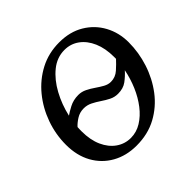

<svg xmlns="http://www.w3.org/2000/svg" viewBox="-173 -863 1056 1056"><g transform="rotate(-45 355.0 -335.5)"><path d="M319.8 16.1Q240.2 16.1 178.7 -18.6Q117.2 -53.2 82.5 -115.7Q47.9 -178.2 47.9 -262.2Q47.9 -342.8 75 -418.7Q102.1 -494.6 151.6 -555.2Q201.2 -615.7 269.3 -651.4Q337.4 -687 419.9 -687Q502.9 -687 563.7 -650.6Q624.5 -614.3 657.7 -553Q690.9 -491.7 690.9 -417Q690.9 -337.9 666 -261Q641.1 -184.1 593.5 -121.3Q545.9 -58.6 477.1 -21.2Q408.2 16.1 319.8 16.1ZM327.1 -36.1Q371.6 -36.1 410.4 -60.1Q449.2 -84 480.7 -124.8Q512.2 -165.5 534.2 -217Q556.2 -268.6 566.9 -323.2Q544.4 -297.9 517.3 -277.8Q490.2 -257.8 449.2 -257.8Q422.4 -257.8 399.2 -269.5Q376 -281.2 353.8 -296.4Q331.5 -311.5 308.3 -323.2Q285.2 -335 258.8 -335Q227.5 -335 202.4 -319.1Q177.2 -303.2 162.1 -286.1Q161.6 -277.8 161.4 -270Q161.1 -262.2 161.1 -253.9Q161.1 -186.5 183.1 -137.7Q205.1 -88.9 242.9 -62.5Q280.8 -36.1 327.1 -36.1ZM467.8 -332Q503.4 -332 530.5 -356.2Q557.6 -380.4 577.1 -401.9Q577.1 -405.8 577.1 -409.9Q577.1 -414.1 577.1 -417Q577.1 -483.4 555.7 -533Q534.2 -582.5 496.6 -609.9Q459 -637.2 411.1 -637.2Q352.5 -637.2 304.7 -598.4Q256.8 -559.6 222.9 -497.3Q189 -435.1 172.9 -363.8Q188 -375 219.5 -391.6Q251 -408.2 290 -408.2Q315.4 -408.2 338.6 -396.7Q361.8 -385.3 383.5 -370.1Q405.3 -355 426 -343.5Q446.8 -332 467.8 -332Z"/></g></svg>

Font: Charis
Style: Italic
Weight: 400
Italic angle: -11°
Designer: Walt Agee, Miriam Martin, Annie Olsen, Victor Gaultney, Lorna Priest, Alan Ward, Bob Hallissy, Martin Hosken, Sharon Cor
Foundry: SIL Global
Version: Version 7.000